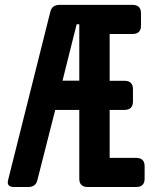

<svg xmlns="http://www.w3.org/2000/svg" viewBox="-20 -752 626 772"><path d="M202.1 -310.1 129.9 -26.4Q123 0 93.3 0H37.6Q11.2 0 11.2 -18.6Q11.2 -22.9 13.7 -32.7L182.6 -705.6Q189.5 -732.4 219.2 -732.4H512.7Q546.9 -732.4 546.9 -698.7V-648.9Q546.9 -615.2 512.7 -615.2H420.9V-427.2H480.5Q514.6 -427.2 514.6 -393.6V-343.8Q514.6 -310.1 480.5 -310.1H420.9V-117.2H527.3Q561.5 -117.2 561.5 -83.5V-33.7Q561.5 0 527.3 0H333Q298.8 0 298.8 -33.7V-310.1ZM231.4 -427.7H298.8V-654.3H288.1Z"/></svg>

Font: Simply Mono
Style: Bold
Weight: 700
Designer: Wojciech Kalinowski "wmk69" (wmk69@o2.pl)
Foundry: Wojciech Kalinowski "wmk69" (wmk69@o2.pl)
Version: Version 1.0.0